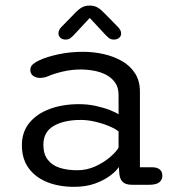

<svg xmlns="http://www.w3.org/2000/svg" viewBox="-20 -678 659 706"><path d="M466.5 1.5Q442 1.5 431.5 -8.8Q421 -19 419 -37.5L417 -64Q408.5 -50 386 -32.8Q363.5 -15.5 329.8 -3.2Q296 9 252 9Q197 9 153.8 -8.2Q110.5 -25.5 85.5 -59.5Q60.5 -93.5 60.5 -144Q60.5 -192.5 87.8 -226Q115 -259.5 162.5 -277.2Q210 -295 271 -295Q302.5 -295 332.2 -288.5Q362 -282 384.2 -273.2Q406.5 -264.5 416 -257.5V-329Q416 -356 403.5 -374Q391 -392 370.5 -402.8Q350 -413.5 325.2 -418Q300.5 -422.5 276 -422.5Q243.5 -422.5 210.5 -414.8Q177.5 -407 155 -397Q147.5 -394 140.2 -392.8Q133 -391.5 128 -391.5Q112 -391.5 101.8 -399.2Q91.5 -407 91.5 -421Q91.5 -434 101.5 -442.2Q111.5 -450.5 126 -457Q152 -469 194.2 -478.2Q236.5 -487.5 286 -487.5Q324 -487.5 360.8 -479.2Q397.5 -471 428 -453.8Q458.5 -436.5 476.5 -408.5Q494.5 -380.5 494.5 -341V-63H538.5Q557.5 -63 567.2 -55Q577 -47 577 -31.5Q577 -17 565.8 -7.8Q554.5 1.5 527.5 1.5ZM416 -194.5Q406 -203.5 382.8 -213.5Q359.5 -223.5 331.2 -230.2Q303 -237 277 -237Q215.5 -237 177.5 -215Q139.5 -193 139.5 -145.5Q139.5 -111.5 155.5 -90.8Q171.5 -70 199.5 -61Q227.5 -52 263.5 -52Q299.5 -52 331 -66.5Q362.5 -81 385 -100.5Q407.5 -120 416 -135ZM413.5 -579Q425.5 -566.5 425.5 -555Q425.5 -545 418 -538.8Q410.5 -532.5 398.5 -532.5Q388 -532.5 380.5 -538.2Q373 -544 364 -554L310 -612L255.5 -553.5Q246.5 -543.5 239.2 -538Q232 -532.5 221 -532.5Q209.5 -532.5 202.2 -539Q195 -545.5 195 -555.5Q195 -568 206 -579L253 -627Q267 -642.5 279.8 -650Q292.5 -657.5 309.5 -657.5Q327 -657.5 339.5 -650Q352 -642.5 366.5 -627Z"/></svg>

Font: Sono Monospace
Style: Regular
Weight: 400
Designer: Tyler Finck
Foundry: Tyler Finck
Version: Version 2.112